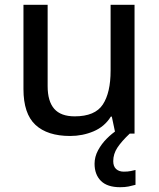

<svg xmlns="http://www.w3.org/2000/svg" viewBox="-20 -558 666 802"><path d="M542 -538V0H462L447 -71H443Q417 -29 371 -9.5Q325 10 273 10Q178 10 128 -36.5Q78 -83 78 -186V-538H179V-198Q179 -135 206.5 -103.5Q234 -72 292 -72Q377 -72 409.5 -121.5Q442 -171 442 -263V-538ZM453 115Q453 137 465 148Q477 159 497 159Q514 159 526 156.5Q538 154 546 152V214Q532 218 517 221Q502 224 482 224Q428 224 401.5 197.5Q375 171 375 126Q375 97 389.5 70Q404 43 426 21Q448 -1 470 -15L522 0Q488 32 470.5 58.5Q453 85 453 115Z"/></svg>

Font: Noto Sans New Tai Lue Medium
Style: Regular
Weight: 500
Version: Version 2.003